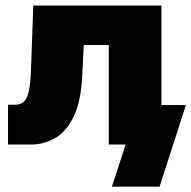

<svg xmlns="http://www.w3.org/2000/svg" viewBox="-20 -536 709 712"><path d="M9.8 0V-147.5H35.6Q67.4 -147.5 79.8 -175.5Q92.3 -203.6 94.7 -271.5L103.5 -515.6H578.6V0H383.3V-369.1H290.5L284.7 -252Q280.3 -161.1 254.2 -105.7Q228 -50.3 186.5 -25.1Q145 0 93.8 0ZM395 156.2 445.8 0H398.9V-146.5H669.4L571.8 156.2Z"/></svg>

Font: Inter Display Black
Style: Regular
Weight: 900
Designer: Rasmus Andersson
Foundry: rsms
Version: Version 4.000;git-a52131595